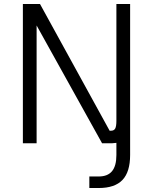

<svg xmlns="http://www.w3.org/2000/svg" viewBox="-20 -720 757 965"><path d="M429 167H476Q521 167 543 140.5Q565 114 565 59V-2Q551 0 544 0H493L164 -592V0H95V-700H181L531 -63H538Q553 -63 559 -74Q565 -85 565 -113V-700H634V59Q634 144 595.5 184.5Q557 225 476 225H429Z"/></svg>

Font: KoHo
Style: Regular
Weight: 400
Version: Version 1.000; ttfautohint (v1.6)